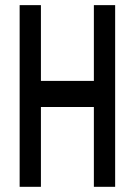

<svg xmlns="http://www.w3.org/2000/svg" viewBox="-20 -720 494 740"><path d="M341.8 -700.2H423.8V0H341.8V-307.6H137.7V0H55.7V-700.2H137.7V-408.2H341.8Z"/></svg>

Font: Vancouver Drive
Style: Bold
Weight: 700
Designer: Valery Zaveryaev
Foundry: Cyreal (www.cyreal.org)
Version: Version 1.01